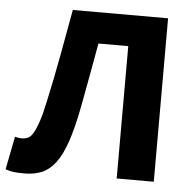

<svg xmlns="http://www.w3.org/2000/svg" viewBox="-59 -701 766 763"><g transform="rotate(5 323.5 -320.0)"><path d="M66 12Q40 12 23 10Q6 8 -10 2L16 -130Q23 -128 29.5 -127Q36 -126 44 -126Q56 -126 67 -130.5Q78 -135 88 -151.5Q98 -168 108.5 -198.5Q119 -229 130 -282Q150 -373 167 -465Q184 -557 201 -652H581V0H433V-528H314Q302 -459 290 -395Q278 -331 266 -266Q250 -184 231.5 -130Q213 -76 189 -44.5Q165 -13 135 -0.5Q105 12 66 12Z"/></g></svg>

Font: Font
Style: ¶
Weight: 700
Designer: Paul D. Hunt
Foundry: Adobe Systems Incorporated
Version: Version 3.000